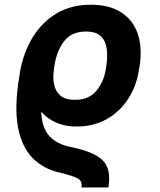

<svg xmlns="http://www.w3.org/2000/svg" viewBox="-20 -573 686 825"><path d="M445.8 232.4H330.1Q335 205.1 313.2 193.4Q291.5 181.6 239.3 169.4Q166 153.3 119.4 105.2Q72.8 57.1 57.1 -27.6Q41.5 -112.3 62 -238.8L64.5 -252.9Q64.5 -253.9 64.5 -254.9L65.9 -264.6Q81.5 -350.1 121.8 -414.8Q162.1 -479.5 224.6 -516.1Q287.1 -552.7 369.1 -552.7Q450.7 -552.7 501.5 -519.5Q552.2 -486.3 572 -427.2Q591.8 -368.2 580.1 -290.5L577.6 -275.9Q567.4 -205.6 531.7 -149.7Q496.1 -93.8 439.2 -61.5Q382.3 -29.3 309.1 -29.3Q214.4 -29.3 157.2 -92.8Q159.7 -24.4 191.7 11Q223.6 46.4 283.2 58.6Q382.8 78.1 420.9 115.7Q459 153.3 445.8 232.4ZM301.3 -144Q362.8 -144 394.8 -183.6Q426.8 -223.1 434.6 -275.9L437 -290.5Q442.9 -330.1 438.5 -363.8Q434.1 -397.5 413.3 -417.5Q392.6 -437.5 349.1 -437.5Q287.1 -437.5 255.1 -395.3Q223.1 -353 213.9 -290.5L211.9 -275.9Q206.5 -241.2 212.2 -211.2Q217.8 -181.2 239 -162.6Q260.3 -144 301.3 -144Z"/></svg>

Font: Inter Display
Style: Bold Italic
Weight: 700
Italic angle: -9.39999°
Designer: Rasmus Andersson
Foundry: rsms
Version: Version 4.000;git-a52131595